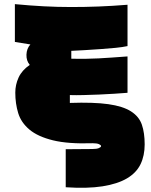

<svg xmlns="http://www.w3.org/2000/svg" viewBox="-20 -712 730 929"><path d="M298 194V10L427 9Q448 9 458.5 4.5Q469 0 469 -5Q469 -10 459 -14.5Q449 -19 428 -19Q310 -15 236.5 -33Q163 -51 122.5 -85Q82 -119 68 -165Q54 -211 54 -264Q54 -302 70 -337Q86 -372 124 -398Q107 -418 108 -447.5Q109 -477 127 -497L52 -509V-692Q125 -685 192 -681.5Q259 -678 324.5 -678Q390 -678 456.5 -680.5Q523 -683 597 -689V-489Q574 -484 539.5 -480.5Q505 -477 467 -474.5Q429 -472 391.5 -469.5Q354 -467 325 -466V-428Q363 -427 394.5 -427.5Q426 -428 456.5 -429.5Q487 -431 521 -433.5Q555 -436 597 -439V-263Q570 -261 534 -258.5Q498 -256 459.5 -254.5Q421 -253 384 -252Q347 -251 318 -252V-214Q433 -218 504 -208Q575 -198 614 -173Q653 -148 666.5 -108.5Q680 -69 680 -13Q680 41 660 82.5Q640 124 594.5 151Q549 178 476 189.5Q403 201 298 194Z"/></svg>

Font: ChangwonDangamAsac Bold
Style: Regular
Weight: 700
Designer: Choi Chi-young, Lee Youngbeen, Kim Jungjin, Yoon Jihee, Han Dohee
Foundry: YoonDesign Inc.
Version: Version 1.010;Build 20210623